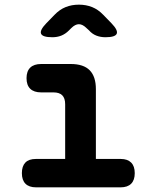

<svg xmlns="http://www.w3.org/2000/svg" viewBox="-20 -805 640 825"><path d="M499 -122Q528 -122 543.5 -106.5Q559 -91 559 -61Q559 -31 543.5 -15.5Q528 0 498 0H135Q105 0 89.5 -15.5Q74 -31 74 -61Q74 -91 89 -106.5Q104 -122 134 -122H260V-357Q260 -383 247.5 -395.5Q235 -408 210 -408H157Q126 -408 110 -423.5Q94 -439 94 -469Q94 -499 110 -514.5Q126 -530 157 -530H284Q339 -530 365.5 -503Q392 -476 392 -422V-122ZM205 -645Q163 -645 156.5 -660Q150 -675 179 -705L214 -741Q236 -764 262 -774.5Q288 -785 319 -785Q350 -785 376 -774.5Q402 -764 424 -741L459 -705Q488 -675 481.5 -660Q475 -645 433 -645Q412 -645 394 -652Q376 -659 362 -675L352 -684Q335 -701 319 -701Q303 -701 286 -684L276 -674Q261 -659 243.5 -652Q226 -645 205 -645Z"/></svg>

Font: Maple Mono
Style: Bold
Weight: 700
Monospace: yes
Designer: subframe7536
Version: Version 7.200